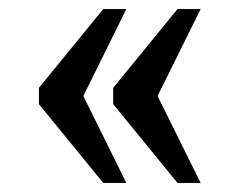

<svg xmlns="http://www.w3.org/2000/svg" viewBox="-20 -482 529 424"><path d="M372 -78H423L328 -270L423 -462H372L230 -288V-252ZM208 -78H259L164 -270L259 -462H208L66 -288V-252Z"/></svg>

Font: Noto Serif Lao SemiCondensed Medium
Style: Regular
Weight: 500
Width: 4
Designer: Monotype Design Team
Foundry: Monotype Imaging Inc.
Version: Version 2.003